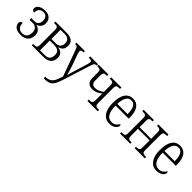

<svg xmlns="http://www.w3.org/2000/svg" viewBox="204 -1686 3067 3067"><g transform="rotate(45 1737.0 -152.5)"><path d="M35 -99Q35 -150 83 -150Q83 -94 111 -60.5Q139 -27 193 -27Q248 -27 275.5 -59.5Q303 -92 303 -152Q303 -205 275 -234Q247 -263 198 -263H125V-302H199Q242 -302 266 -330Q290 -358 290 -403Q290 -450 268 -479Q246 -508 199 -508Q150 -508 123.5 -480Q97 -452 97 -398Q46 -398 46 -447Q46 -471 64 -493.5Q82 -516 117 -530Q152 -544 200 -544Q271 -544 311 -508Q351 -472 351 -410Q351 -363 328.5 -331.5Q306 -300 267 -285V-281Q313 -267 339.5 -236.5Q366 -206 366 -151Q366 -80 323.5 -35Q281 10 191 10Q136 10 101 -7Q66 -24 50.5 -49Q35 -74 35 -99Z M439 -31H455Q484 -31 499 -35.5Q514 -40 521 -55Q528 -70 528 -102V-433Q528 -464 521 -479.5Q514 -495 499 -499.5Q484 -504 455 -504H439V-536H687Q857 -536 857 -403Q857 -349 831 -318.5Q805 -288 760 -279V-276Q876 -256 876 -152Q876 -79 831.5 -39.5Q787 0 700 0H439ZM685 -293Q741 -293 768 -321.5Q795 -350 795 -397Q795 -445 768 -472.5Q741 -500 684 -500H589V-293ZM689 -36Q755 -36 783.5 -64.5Q812 -93 812 -154Q812 -208 780 -232.5Q748 -257 684 -257H589V-36Z M946 203Q1007 203 1042.5 181.5Q1078 160 1099.5 118.5Q1121 77 1145 -1L983 -448Q974 -474 967 -485Q960 -496 949 -500Q938 -504 916 -504H914V-535H1104V-504H1099Q1068 -504 1056 -496.5Q1044 -489 1044 -471Q1044 -456 1059 -412L1125 -227Q1169 -94 1175 -62Q1177 -69 1196 -137Q1214 -196 1215 -201L1280 -412Q1292 -453 1292 -470Q1292 -488 1280 -496Q1268 -504 1236 -504H1224V-535H1400V-504H1397Q1377 -504 1366.5 -498.5Q1356 -493 1348 -477.5Q1340 -462 1329 -427L1191 12Q1160 111 1132.5 157.5Q1105 204 1065 221.5Q1025 239 951 239H946Z M1696 -31H1706Q1735 -31 1750 -35.5Q1765 -40 1772.5 -55.5Q1780 -71 1780 -102V-251Q1735 -217 1698 -201.5Q1661 -186 1614 -186Q1555 -186 1524 -219.5Q1493 -253 1493 -312V-433Q1493 -464 1486 -479.5Q1479 -495 1464 -499.5Q1449 -504 1421 -504H1412V-536H1635V-504H1626Q1597 -504 1582.5 -499.5Q1568 -495 1561 -480Q1554 -465 1554 -433V-319Q1554 -232 1634 -232Q1670 -232 1702.5 -244.5Q1735 -257 1780 -288V-433Q1780 -464 1773 -479.5Q1766 -495 1751 -499.5Q1736 -504 1707 -504H1699V-536H1929V-504H1913Q1884 -504 1869.5 -499.5Q1855 -495 1848 -480Q1841 -465 1841 -433V-102Q1841 -71 1848 -55.5Q1855 -40 1870 -35.5Q1885 -31 1914 -31H1930V0H1696Z M2004 -263Q2004 -402 2051.5 -472.5Q2099 -543 2189 -543Q2272 -543 2317.5 -479Q2363 -415 2363 -298V-266H2066Q2067 -148 2103 -90.5Q2139 -33 2206 -33Q2251 -33 2282.5 -55.5Q2314 -78 2331 -112Q2345 -104 2345 -84Q2345 -65 2328 -42.5Q2311 -20 2277.5 -5Q2244 10 2198 10Q2107 10 2055.5 -61.5Q2004 -133 2004 -263ZM2299 -305Q2297 -504 2189 -504Q2132 -504 2101.5 -452.5Q2071 -401 2067 -305Z M2432 -31H2448Q2477 -31 2492 -35.5Q2507 -40 2514 -55.5Q2521 -71 2521 -102V-433Q2521 -464 2514 -479.5Q2507 -495 2492 -499.5Q2477 -504 2448 -504H2432V-536H2663V-504H2654Q2625 -504 2610.5 -499.5Q2596 -495 2589 -480Q2582 -465 2582 -433V-292H2844V-433Q2844 -465 2837 -480Q2830 -495 2815 -499.5Q2800 -504 2771 -504H2763V-536H2993V-504H2978Q2949 -504 2934 -499.5Q2919 -495 2912 -479.5Q2905 -464 2905 -433V-102Q2905 -70 2912 -55Q2919 -40 2934.5 -35.5Q2950 -31 2980 -31H2993V0H2763V-31H2771Q2800 -31 2815 -35.5Q2830 -40 2837 -55Q2844 -70 2844 -102V-257H2582V-102Q2582 -70 2589 -55Q2596 -40 2611 -35.5Q2626 -31 2656 -31H2663V0H2432Z M3068 -263Q3068 -402 3115.5 -472.5Q3163 -543 3253 -543Q3336 -543 3381.5 -479Q3427 -415 3427 -298V-266H3130Q3131 -148 3167 -90.5Q3203 -33 3270 -33Q3315 -33 3346.5 -55.5Q3378 -78 3395 -112Q3409 -104 3409 -84Q3409 -65 3392 -42.5Q3375 -20 3341.5 -5Q3308 10 3262 10Q3171 10 3119.5 -61.5Q3068 -133 3068 -263ZM3363 -305Q3361 -504 3253 -504Q3196 -504 3165.5 -452.5Q3135 -401 3131 -305Z"/></g></svg>

Font: Noto Serif NarrowLight
Style: Regular
Weight: 300
Width: 4
Designer: Monotype Design Team
Foundry: Monotype Imaging Inc.
Version: Version 1.001